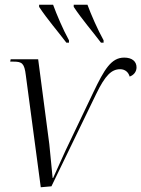

<svg xmlns="http://www.w3.org/2000/svg" viewBox="-20 -786 596 810"><path d="M260 -606H271V-616C245 -663 219 -725 204 -766H145V-757C180 -704 223 -655 260 -606ZM406 -606H417V-616C391 -663 364 -725 349 -766H291V-757C326 -704 369 -655 406 -606ZM89 -468 152 4 197 0 385 -388C424 -469 451 -494 487 -494C508 -494 522 -481 527 -463C544 -469 556 -483 556 -502C556 -527 537 -543 504 -543C449 -543 420 -493 374 -397L257 -152C240 -115 223 -77 204 -35H202C197 -82 193 -133 188 -178L141 -536H25L23 -526H37C73 -526 83 -519 89 -468Z"/></svg>

Font: Noto Serif Display SemiCondensed Light
Style: Italic
Weight: 300
Width: 4
Italic angle: -12°
Designer: Monotype Design Team
Foundry: Monotype Imaging Inc.
Version: Version 2.009